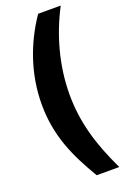

<svg xmlns="http://www.w3.org/2000/svg" viewBox="-171 -796 666 1014"><g transform="rotate(-20 162.0 -288.5)"><path d="M314 -742H187C99 -613 41 -456 41 -285C41 -109 100 20 186 165H313C238 9 197 -128 197 -284C197 -448 243 -607 314 -742Z"/></g></svg>

Font: Bisquit Text
Style: Bold
Weight: 800
Version: Version 1.004;Glyphs 3.2.3 (3260)